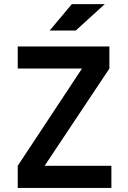

<svg xmlns="http://www.w3.org/2000/svg" viewBox="-20 -921 626 941"><path d="M66.9 0V-108.4L381.8 -585H66.9V-693.4H516.1V-585L198.7 -108.4H525.9V0ZM223.6 -771.5 332 -900.9H493.7L351.6 -771.5Z"/></svg>

Font: Cascadia Code SemiBold
Style: Regular
Weight: 600
Monospace: yes
Designer: Aaron Bell
Foundry: Saja Typeworks
Version: Version 2404.023; ttfautohint (v1.8.4)